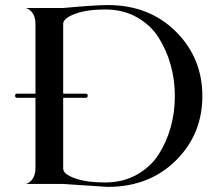

<svg xmlns="http://www.w3.org/2000/svg" viewBox="-20 -732 875 764"><path d="M408.2 -711.9Q573.2 -711.9 679.2 -606.9Q785.2 -502 785.2 -349.6Q785.2 -197.3 679.2 -92.8Q573.2 11.7 408.2 11.7Q231.4 0 231.4 0H78.1Q93.8 0 107.4 -17.1Q121.1 -34.2 121.1 -63.5V-342.8H47.9Q40 -342.8 40 -351.1Q40 -359.4 47.9 -359.4H121.1V-636.7Q121.1 -666 107.4 -683.1Q93.8 -700.2 78.1 -700.2H231.4Q360.4 -711.9 408.2 -711.9ZM398.4 -5.9Q467.8 -5.9 522.9 -36.1Q578.1 -66.4 610.4 -116.2Q642.6 -166 659.2 -225.6Q675.8 -285.2 675.8 -349.6Q675.8 -414.1 659.2 -473.6Q642.6 -533.2 610.4 -583.5Q578.1 -633.8 523.4 -664.1Q468.8 -694.3 398.4 -694.3Q325.2 -694.3 278.3 -676.8Q231.4 -659.2 231.4 -636.7V-359.4H321.3Q329.1 -359.4 329.1 -351.1Q329.1 -342.8 321.3 -342.8H231.4V-61.5Q231.4 -39.1 278.3 -22.5Q325.2 -5.9 398.4 -5.9Z"/></svg>

Font: Olivea
Style: LigaturesFont
Weight: 400
Designer: Achmad Aprilia Pratama
Version: Version 001.000